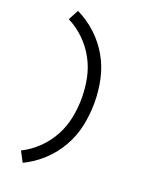

<svg xmlns="http://www.w3.org/2000/svg" viewBox="-180 -935 935 1190"><g transform="rotate(20 288.0 -340.0)"><path d="M122 161Q191 128 248 75Q305 22 343 -45Q381 -112 397 -187.5Q413 -263 413 -340Q413 -417 397 -492.5Q381 -568 343 -635Q305 -702 248 -755Q191 -808 122 -841L86 -773Q144 -744 192 -697.5Q240 -651 271.5 -593Q303 -535 316 -470.5Q329 -406 329 -340Q329 -275 316 -210Q303 -145 271.5 -87Q240 -29 192 17.5Q144 64 86 93Z"/></g></svg>

Font: Iosevka SS01 Extended
Style: Regular
Weight: 400
Width: 7
Monospace: yes
Designer: Belleve Invis
Foundry: Belleve Invis
Version: Version 3.4.7; ttfautohint (v1.8.3)